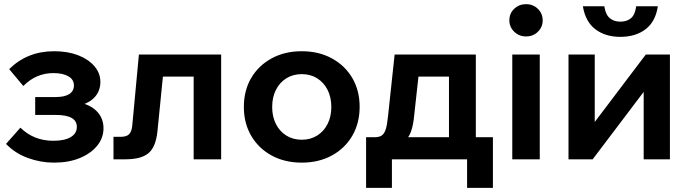

<svg xmlns="http://www.w3.org/2000/svg" viewBox="-20 -765 3306 922"><path d="M239 16Q175 16 113.5 -6.5Q52 -29 9 -74L78 -152Q142 -89 236 -89Q290 -89 319.5 -106.5Q349 -124 349 -156Q349 -213 248 -213H149V-299H247Q291 -299 313 -313.5Q335 -328 335 -355Q335 -383 308.5 -398.5Q282 -414 236 -414Q153 -414 92 -352L24 -433Q111 -519 240 -519Q305 -519 354.5 -500Q404 -481 433 -447.5Q462 -414 462 -372Q462 -332 439 -303.5Q416 -275 373 -261V-270Q422 -257 449.5 -225.5Q477 -194 477 -149Q477 -102 446 -64.5Q415 -27 362 -5.5Q309 16 239 16Z M525 0V-108H559Q587 -108 599.5 -120Q612 -132 615 -161L647 -503H1042V0H910V-484L1005 -397H670L771 -484L736 -134Q728 -58 692.5 -29Q657 0 583 0Z M1429 16Q1347 16 1284 -18.5Q1221 -53 1186 -113.5Q1151 -174 1151 -251Q1151 -330 1186 -390Q1221 -450 1284 -484.5Q1347 -519 1429 -519Q1511 -519 1574 -484.5Q1637 -450 1672 -390Q1707 -330 1707 -252Q1707 -174 1672 -113.5Q1637 -53 1574 -18.5Q1511 16 1429 16ZM1429 -94Q1471 -94 1503 -114Q1535 -134 1553 -169.5Q1571 -205 1571 -251Q1571 -298 1553 -333.5Q1535 -369 1503 -389Q1471 -409 1429 -409Q1387 -409 1355 -389Q1323 -369 1305 -333.5Q1287 -298 1287 -251Q1287 -205 1305 -169.5Q1323 -134 1355 -114Q1387 -94 1429 -94Z M1765 -62V-106H1779Q1800 -106 1812.5 -114Q1825 -122 1832 -143Q1839 -164 1843 -204L1875 -503H2265V-79H2136V-484L2227 -397H1898L1999 -484L1967 -193Q1961 -144 1945.5 -115Q1930 -86 1899.5 -74Q1869 -62 1817 -62ZM1738 137V-106H2347V137H2223V-71L2292 0H1817L1862 -71V137Z M2572 0H2440V-503H2572ZM2506 -590Q2473 -590 2449.5 -612.5Q2426 -635 2426 -667Q2426 -701 2449.5 -723Q2473 -745 2506 -745Q2540 -745 2563 -722.5Q2586 -700 2586 -667Q2586 -635 2563 -612.5Q2540 -590 2506 -590Z M2710 0V-503H2836V-168L2829 -170L3081 -503H3197V0H3071V-335L3078 -333L2826 0ZM2959 -588Q2887 -588 2839 -624.5Q2791 -661 2779 -735H2882Q2888 -695 2908 -678Q2928 -661 2959 -661Q2991 -661 3010.5 -678Q3030 -695 3035 -735H3139Q3128 -661 3080 -624.5Q3032 -588 2959 -588Z"/></svg>

Font: Wix Madefor Display
Style: Bold
Weight: 700
Designer: Dalton Maag Ltd
Foundry: Dalton Maag Ltd
Version: Version 3.100